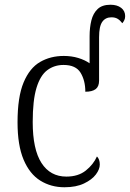

<svg xmlns="http://www.w3.org/2000/svg" viewBox="-20 -780 548 810"><path d="M252 10Q195 10 150 -18Q105 -46 79.5 -106.5Q54 -167 54 -264Q54 -371 79.5 -432Q105 -493 149 -518.5Q193 -544 249 -544Q282 -544 310 -535.5Q338 -527 358 -513V-627Q358 -664 365.5 -694Q373 -724 392 -742Q411 -760 446 -760Q474 -760 491 -747Q508 -734 508 -712Q508 -702 504.5 -695Q501 -688 496 -682Q487 -694 476.5 -700.5Q466 -707 450 -707Q425 -707 411.5 -688Q398 -669 398 -623V-440Q398 -415 383.5 -404Q369 -393 340 -393Q340 -440 320 -473Q300 -506 248 -506Q209 -506 179.5 -484Q150 -462 134 -409.5Q118 -357 118 -265Q118 -150 155 -92.5Q192 -35 260 -35Q310 -35 342 -60.5Q374 -86 389 -120Q401 -108 401 -86Q401 -66 384.5 -44Q368 -22 334.5 -6Q301 10 252 10Z"/></svg>

Font: Noto Serif SemiCondensed Light
Style: Regular
Weight: 300
Width: 4
Designer: Monotype Design Team
Foundry: Monotype Imaging Inc.
Version: Version 2.013